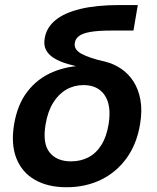

<svg xmlns="http://www.w3.org/2000/svg" viewBox="-20 -748 635 779"><path d="M250.5 11.7Q174.3 11.7 121.8 -18.3Q69.3 -48.3 46.6 -105.5Q23.9 -162.6 37.1 -242.7Q50.3 -323.7 91.3 -376.7Q132.3 -429.7 194.3 -455.8Q256.3 -481.9 332 -481.9L330.1 -470.7Q289.6 -478.5 256.3 -488Q223.1 -497.6 200.2 -511.5Q177.2 -525.4 166.7 -545.4Q156.2 -565.4 161.6 -594.2Q168.9 -636.2 204.8 -666Q240.7 -695.8 305.9 -711.7Q371.1 -727.5 465.8 -727.5H539.1L521.5 -624H431.2Q377.9 -624 346.4 -618.4Q314.9 -612.8 300.5 -601.8Q286.1 -590.8 283.7 -574.7Q281.2 -561.5 287.4 -550.5Q293.5 -539.6 308.8 -530.8Q324.2 -522 348.6 -513.7Q373 -505.4 407.7 -497.6Q442.4 -488.8 471.9 -468.8Q501.5 -448.7 521.7 -417.2Q542 -385.7 549.8 -342.5Q557.6 -299.3 548.3 -244.1Q535.2 -164.1 493.9 -106.7Q452.6 -49.3 389.9 -18.8Q327.1 11.7 250.5 11.7ZM268.1 -93.3Q307.1 -93.3 338.6 -109.6Q370.1 -126 391.4 -159.9Q412.6 -193.8 420.9 -245.6Q432.6 -321.3 404.5 -362.1Q376.5 -402.8 318.8 -402.8Q280.8 -402.8 249 -384.5Q217.3 -366.2 195.6 -331.1Q173.8 -295.9 165 -243.7Q151.9 -166 181.2 -129.6Q210.4 -93.3 268.1 -93.3Z"/></svg>

Font: Inter 16pt SemiBold
Style: Italic
Weight: 600
Italic angle: -9.3988°
Version: Version 4.001;git-66647c0bb